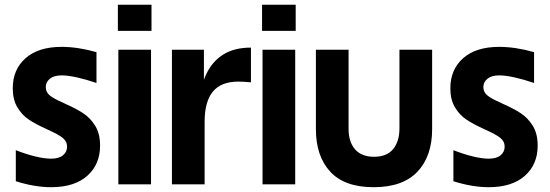

<svg xmlns="http://www.w3.org/2000/svg" viewBox="-20 -767 2290 799"><path d="M45.8 -12.8V-142Q88.2 -125.4 126.7 -116Q165.3 -106.7 193 -106.7Q225.2 -106.7 242.2 -120.8Q259.1 -135 259.1 -156.5Q259.1 -178.8 240.6 -193.5Q222.2 -208.1 179.6 -226.9L171.6 -230.9Q128.9 -250 100.1 -269.2Q71.2 -288.5 52.2 -320.5Q33.1 -352.6 33.1 -399.8Q33.1 -477.7 86.4 -524.8Q139.7 -572 236.3 -572Q303.6 -572 381.5 -550V-421.7Q338.9 -436.3 300.9 -444.8Q262.9 -453.3 236.3 -453.3Q204.4 -453.3 187.5 -439.3Q170.5 -425.3 170.5 -404.4Q170.5 -383.8 187.2 -369.9Q203.9 -356 243.4 -339.2L249.7 -335.9Q295.4 -315.8 325.4 -296.3Q355.4 -276.8 376 -243.8Q396.5 -210.8 396.5 -161.1Q396.5 -82.6 343.1 -35.3Q289.6 12 193 12Q124.3 12 45.8 -12.8Z M608.5 -560V0H472.5V-560ZM610.5 -747.2V-638.5H470.5V-747.2Z M828.6 -560V-352.8L831.5 -350V0H695.5V-560ZM1024.3 -568.9V-424.3Q993.6 -427.4 972 -427.4Q900.3 -427.4 865.9 -385.8Q831.5 -344.2 831.5 -259.9L803.7 -319.9Q812.3 -400.8 836.8 -455.1Q861.3 -509.4 907.5 -539.1Q953.7 -568.9 1024.3 -568.9Z M1208.5 -560V0H1072.5V-560ZM1210.5 -747.2V-638.5H1070.5V-747.2Z M1294.6 -229.4V-560H1430.6V-230.2Q1430.6 -176.4 1457.6 -145.5Q1484.7 -114.6 1536.4 -114.6Q1589.5 -114.6 1615.9 -146.4Q1642.3 -178.3 1642.3 -233.8V-560H1778.3V-229.4Q1778.3 -117.3 1717.4 -52.7Q1656.5 12 1535 12Q1413.5 12 1354.1 -52.7Q1294.6 -117.3 1294.6 -229.4Z M1866.8 -12.8V-142Q1909.2 -125.4 1947.7 -116Q1986.3 -106.7 2014 -106.7Q2046.2 -106.7 2063.2 -120.8Q2080.1 -135 2080.1 -156.5Q2080.1 -178.8 2061.6 -193.5Q2043.2 -208.1 2000.6 -226.9L1992.6 -230.9Q1949.9 -250 1921.1 -269.2Q1892.2 -288.5 1873.2 -320.5Q1854.1 -352.6 1854.1 -399.8Q1854.1 -477.7 1907.4 -524.8Q1960.7 -572 2057.3 -572Q2124.6 -572 2202.5 -550V-421.7Q2159.9 -436.3 2121.9 -444.8Q2083.9 -453.3 2057.3 -453.3Q2025.4 -453.3 2008.5 -439.3Q1991.5 -425.3 1991.5 -404.4Q1991.5 -383.8 2008.2 -369.9Q2024.9 -356 2064.4 -339.2L2070.7 -335.9Q2116.4 -315.8 2146.4 -296.3Q2176.4 -276.8 2197 -243.8Q2217.5 -210.8 2217.5 -161.1Q2217.5 -82.6 2164.1 -35.3Q2110.6 12 2014 12Q1945.3 12 1866.8 -12.8Z"/></svg>

Font: TASA Explorer VF
Style: Regular
Weight: 400
Designer: Weizhong Zhang
Foundry: Local Remote
Version: Version 1.000;Glyphs 3.2 (3192)